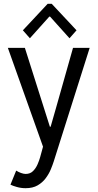

<svg xmlns="http://www.w3.org/2000/svg" viewBox="-20 -780 515 1013"><path d="M115.2 212.9Q91.3 212.9 68.8 206.5Q46.4 200.2 35.2 194.3L65.4 120.1Q76.7 127.4 90.8 132.6Q105 137.7 115.2 137.7Q139.2 137.7 154.3 122.6Q169.4 107.4 178.2 86.9Q187 66.4 191.4 50.8L216.8 -42V21.5L21.5 -527.3H111.3L211.9 -210L243.2 -111.3H247.1L275.4 -210L365.2 -527.3H453.1L263.7 71.3Q257.8 89.8 247.8 114Q237.8 138.2 220.9 160.6Q204.1 183.1 178.5 198Q152.8 212.9 115.2 212.9ZM137.7 -578.1 100.6 -620.1 231.4 -759.8H252.9L383.8 -620.1L346.7 -578.1L244.1 -692.4H240.2Z"/></svg>

Font: Reddit Sans Condensed
Style: Regular
Weight: 400
Designer: Stephen Hutchings
Foundry: Reddit
Version: Version 1.014